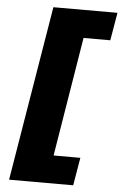

<svg xmlns="http://www.w3.org/2000/svg" viewBox="-60 -769 618 975"><g transform="rotate(5 249.5 -281.0)"><path d="M24.1 164.8 171.9 -727.3H498.6L474.4 -585.2H338.1L238.6 22.7H375L350.9 164.8Z"/></g></svg>

Font: Karasuma Gothic
Style: Italic
Weight: 900
Italic angle: -9.39999°
Designer: Rasmus Andersson / Ryoko Nishizuka
Foundry: Genbu
Version: Version 1.00